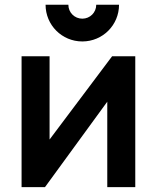

<svg xmlns="http://www.w3.org/2000/svg" viewBox="-20 -772 648 792"><path d="M319.5 -601C403.5 -601 471 -668.5 471 -752.5H377C377 -720.5 351.5 -695 319.5 -695C287.5 -695 262 -720.5 262 -752.5H168C168 -668.5 235.5 -601 319.5 -601ZM442.5 -540 184.5 -196.5V-540H69V0H165.5L422.5 -352.5V0H538V-540Z"/></svg>

Font: Hauora
Style: Bold
Weight: 700
Designer: Wayne Shih
Foundry: WCYS
Version: Version 1.001;hotconv 1.0.109;makeotfexe 2.5.65596